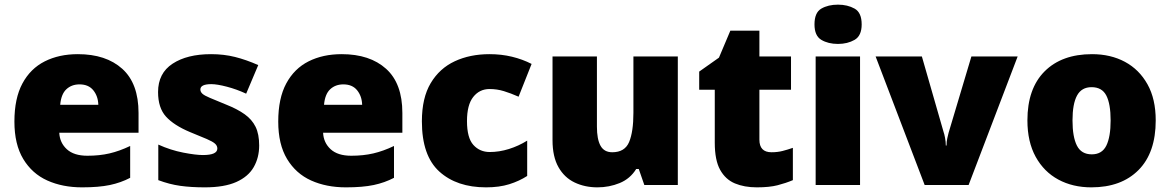

<svg xmlns="http://www.w3.org/2000/svg" viewBox="-20 -796 5035 826"><path d="M315 -563Q436 -563 506 -500Q576 -437 576 -310V-225H235Q237 -182 267.5 -154Q298 -126 356 -126Q408 -126 451 -136Q494 -146 540 -168V-31Q500 -10 452.5 0Q405 10 333 10Q249 10 183.5 -19.5Q118 -49 80 -112Q42 -175 42 -273Q42 -373 76.5 -437Q111 -501 172.5 -532Q234 -563 315 -563ZM322 -433Q288 -433 265.5 -412Q243 -391 239 -345H403Q402 -382 381.5 -407.5Q361 -433 322 -433Z M1095 -170Q1095 -118 1071.5 -77Q1048 -36 996.5 -13Q945 10 861 10Q802 10 755.5 3.5Q709 -3 661 -21V-174Q714 -150 768 -139.5Q822 -129 853 -129Q915 -129 915 -157Q915 -169 905 -178Q895 -187 869.5 -198Q844 -209 797 -228Q728 -257 694 -294.5Q660 -332 660 -400Q660 -481 722.5 -522Q785 -563 888 -563Q943 -563 991 -551Q1039 -539 1091 -516L1039 -393Q998 -412 956 -423Q914 -434 889 -434Q842 -434 842 -411Q842 -401 850.5 -393Q859 -385 883 -375Q907 -365 953 -346Q1001 -327 1032.5 -304.5Q1064 -282 1079.5 -250.5Q1095 -219 1095 -170Z M1450 -563Q1571 -563 1641 -500Q1711 -437 1711 -310V-225H1370Q1372 -182 1402.5 -154Q1433 -126 1491 -126Q1543 -126 1586 -136Q1629 -146 1675 -168V-31Q1635 -10 1587.5 0Q1540 10 1468 10Q1384 10 1318.5 -19.5Q1253 -49 1215 -112Q1177 -175 1177 -273Q1177 -373 1211.5 -437Q1246 -501 1307.5 -532Q1369 -563 1450 -563ZM1457 -433Q1423 -433 1400.5 -412Q1378 -391 1374 -345H1538Q1537 -382 1516.5 -407.5Q1496 -433 1457 -433Z M2071 10Q1945 10 1870 -58Q1795 -126 1795 -274Q1795 -375 1833 -438.5Q1871 -502 1936.5 -532.5Q2002 -563 2086 -563Q2137 -563 2182.5 -552Q2228 -541 2267 -521L2211 -380Q2177 -395 2147.5 -404Q2118 -413 2086 -413Q2043 -413 2016 -379Q1989 -345 1989 -275Q1989 -203 2016.5 -172.5Q2044 -142 2087 -142Q2128 -142 2169.5 -155Q2211 -168 2248 -191V-39Q2214 -17 2171 -3.5Q2128 10 2071 10Z M2896 -553V0H2752L2728 -69H2717Q2691 -27 2646 -8.5Q2601 10 2550 10Q2496 10 2452 -11Q2408 -32 2382.5 -77Q2357 -122 2357 -193V-553H2548V-251Q2548 -197 2563.5 -169Q2579 -141 2614 -141Q2668 -141 2686.5 -185Q2705 -229 2705 -311V-553Z M3299 -141Q3325 -141 3346.5 -146.5Q3368 -152 3391 -160V-21Q3360 -8 3325 1Q3290 10 3236 10Q3182 10 3141.5 -7Q3101 -24 3078 -65.5Q3055 -107 3055 -182V-410H2988V-488L3073 -548L3122 -664H3247V-553H3383V-410H3247V-195Q3247 -141 3299 -141Z M3585 -776Q3626 -776 3656.5 -759Q3687 -742 3687 -691Q3687 -642 3656.5 -624.5Q3626 -607 3585 -607Q3543 -607 3513.5 -624.5Q3484 -642 3484 -691Q3484 -742 3513.5 -759Q3543 -776 3585 -776ZM3680 -553V0H3489V-553Z M3958 0 3747 -553H3946L4040 -226Q4042 -222 4045.5 -204Q4049 -186 4049 -170H4052Q4052 -187 4055.5 -202Q4059 -217 4061 -225L4159 -553H4358L4147 0Z M4952 -278Q4952 -139 4878 -64.5Q4804 10 4675 10Q4595 10 4533 -23.5Q4471 -57 4435.5 -121.5Q4400 -186 4400 -278Q4400 -415 4474 -489Q4548 -563 4678 -563Q4758 -563 4819.5 -530Q4881 -497 4916.5 -433.5Q4952 -370 4952 -278ZM4594 -278Q4594 -207 4613 -169.5Q4632 -132 4677 -132Q4721 -132 4739.5 -169.5Q4758 -207 4758 -278Q4758 -349 4739.5 -385Q4721 -421 4676 -421Q4633 -421 4613.5 -385Q4594 -349 4594 -278Z"/></svg>

Font: Noto Sans Gurmukhi UI Black
Style: Regular
Weight: 900
Designer: Jelle Bosma - Monotype Design Team
Foundry: Monotype Imaging Inc.
Version: Version 2.004; ttfautohint (v1.8.4.7-5d5b)